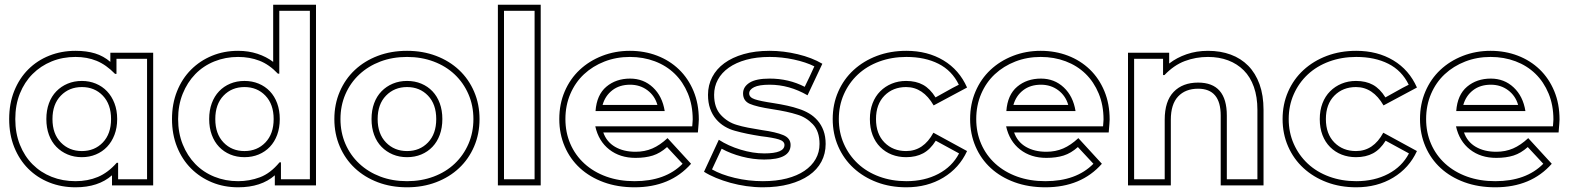

<svg xmlns="http://www.w3.org/2000/svg" viewBox="-20 -775 6667 816"><path d="M475 -525V-461H469Q431 -500 390.5 -516.5Q350 -533 301 -533Q246 -533 199.5 -514Q153 -495 118.5 -460.5Q84 -426 64.5 -377.5Q45 -329 45 -269Q45 -209 64.5 -160Q84 -111 118.5 -76.5Q153 -42 199.5 -23.5Q246 -5 301 -5Q353 -5 396 -23Q439 -41 476 -83H482V-13H605V-525ZM631 -551V13H456V-30Q398 21 301 21Q241 21 189.5 0.5Q138 -20 100 -58Q62 -96 40.5 -149.5Q19 -203 19 -269Q19 -335 40.5 -388.5Q62 -442 100 -480Q138 -518 189.5 -538.5Q241 -559 301 -559Q348 -559 384 -548Q420 -537 449 -512V-551ZM478 -269Q478 -232 466.5 -202Q455 -172 435 -151Q415 -130 387.5 -118.5Q360 -107 328 -107Q295 -107 267.5 -118.5Q240 -130 219.5 -151Q199 -172 188 -202Q177 -232 177 -269Q177 -306 188 -336Q199 -366 219.5 -387Q240 -408 267.5 -419.5Q295 -431 328 -431Q360 -431 387.5 -419.5Q415 -408 435 -387Q455 -366 466.5 -336Q478 -306 478 -269ZM452 -269Q452 -332 417 -368.5Q382 -405 328 -405Q274 -405 238.5 -368.5Q203 -332 203 -269Q203 -206 238.5 -169.5Q274 -133 328 -133Q382 -133 417 -169.5Q452 -206 452 -269Z M737 -269Q737 -210 756.5 -161.5Q776 -113 810 -78Q844 -43 891 -24Q938 -5 992 -5Q1040 -5 1084.5 -21.5Q1129 -38 1168 -85H1174V-13H1297V-729H1167V-462H1161Q1124 -501 1082.5 -517Q1041 -533 992 -533Q938 -533 891 -514Q844 -495 810 -460Q776 -425 756.5 -376.5Q737 -328 737 -269ZM711 -269Q711 -334 732.5 -387.5Q754 -441 792 -479Q830 -517 881 -538Q932 -559 992 -559Q1036 -559 1074 -546.5Q1112 -534 1141 -512V-755H1323V13H1148V-30Q1090 21 992 21Q932 21 881 0Q830 -21 792 -59Q754 -97 732.5 -150.5Q711 -204 711 -269ZM869 -269Q869 -306 880 -336Q891 -366 911 -387Q931 -408 958.5 -419.5Q986 -431 1019 -431Q1052 -431 1079.5 -419.5Q1107 -408 1127 -387Q1147 -366 1158 -336Q1169 -306 1169 -269Q1169 -232 1158 -202Q1147 -172 1127 -151Q1107 -130 1079.5 -118.5Q1052 -107 1019 -107Q986 -107 958.5 -118.5Q931 -130 911 -151Q891 -172 880 -202Q869 -232 869 -269ZM895 -269Q895 -206 930 -169.5Q965 -133 1019 -133Q1073 -133 1108 -169.5Q1143 -206 1143 -269Q1143 -332 1108 -368.5Q1073 -405 1019 -405Q965 -405 930 -368.5Q895 -332 895 -269Z M1427 -269Q1427 -212 1448 -163.5Q1469 -115 1507 -79.5Q1545 -44 1596.5 -24.5Q1648 -5 1710 -5Q1771 -5 1823 -24.5Q1875 -44 1912.5 -79.5Q1950 -115 1971 -163.5Q1992 -212 1992 -269Q1992 -326 1971 -374.5Q1950 -423 1912.5 -458.5Q1875 -494 1823 -513.5Q1771 -533 1710 -533Q1648 -533 1596.5 -513.5Q1545 -494 1507 -458.5Q1469 -423 1448 -374.5Q1427 -326 1427 -269ZM1401 -269Q1401 -332 1424 -385.5Q1447 -439 1488 -477.5Q1529 -516 1585.5 -537.5Q1642 -559 1710 -559Q1777 -559 1833.5 -537.5Q1890 -516 1931 -477.5Q1972 -439 1995 -385.5Q2018 -332 2018 -269Q2018 -206 1995 -152.5Q1972 -99 1931 -60.5Q1890 -22 1833.5 -0.5Q1777 21 1710 21Q1642 21 1585.5 -0.5Q1529 -22 1488 -60.5Q1447 -99 1424 -152.5Q1401 -206 1401 -269ZM1860 -269Q1860 -232 1849 -202Q1838 -172 1818 -151Q1798 -130 1770.5 -118.5Q1743 -107 1710 -107Q1677 -107 1649.5 -118.5Q1622 -130 1601.5 -151Q1581 -172 1570 -202Q1559 -232 1559 -269Q1559 -306 1570 -336Q1581 -366 1601.5 -387Q1622 -408 1649.5 -419.5Q1677 -431 1710 -431Q1743 -431 1770.5 -419.5Q1798 -408 1818 -387Q1838 -366 1849 -336Q1860 -306 1860 -269ZM1834 -269Q1834 -332 1799 -368.5Q1764 -405 1710 -405Q1656 -405 1620.5 -368.5Q1585 -332 1585 -269Q1585 -206 1620.5 -169.5Q1656 -133 1710 -133Q1764 -133 1799 -169.5Q1834 -206 1834 -269Z M2122 -13H2252V-729H2122ZM2096 -755H2278V13H2096Z M2544 -212Q2558 -172 2594 -151Q2630 -130 2681 -130Q2720 -130 2752.5 -144Q2785 -158 2817 -188L2917 -79Q2829 21 2677 21Q2605 21 2546 -0.5Q2487 -22 2445 -60.5Q2403 -99 2380 -152.5Q2357 -206 2357 -269Q2357 -333 2380 -386.5Q2403 -440 2443.5 -478Q2484 -516 2539 -537.5Q2594 -559 2657 -559Q2719 -559 2772.5 -538.5Q2826 -518 2865.5 -480Q2905 -442 2927.5 -388Q2950 -334 2950 -267Q2950 -265 2949 -248.5Q2948 -232 2946 -212ZM2681 -104Q2615 -104 2569.5 -139.5Q2524 -175 2510 -238H2922Q2923 -252 2923.5 -258.5Q2924 -265 2924 -267Q2924 -328 2903.5 -377.5Q2883 -427 2847.5 -461.5Q2812 -496 2763 -514.5Q2714 -533 2657 -533Q2599 -533 2549 -513.5Q2499 -494 2462 -459.5Q2425 -425 2404 -376Q2383 -327 2383 -269Q2383 -212 2404 -163.5Q2425 -115 2464 -79.5Q2503 -44 2557 -24.5Q2611 -5 2677 -5Q2808 -5 2881 -79L2815 -150Q2786 -124 2754.5 -114Q2723 -104 2681 -104ZM2511 -303Q2516 -372 2557 -406.5Q2598 -441 2658 -441Q2715 -441 2755 -403.5Q2795 -366 2805 -303ZM2774 -329Q2763 -368 2731.5 -391.5Q2700 -415 2658 -415Q2613 -415 2582.5 -391.5Q2552 -368 2541 -329Z M3035 -181Q3075 -155 3127.5 -139Q3180 -123 3228 -123Q3314 -123 3314 -159Q3314 -175 3290 -182.5Q3266 -190 3215 -196Q3183 -201 3156 -206.5Q3129 -212 3104 -219Q3081 -225 3060 -237.5Q3039 -250 3023 -269Q3007 -288 2998 -313.5Q2989 -339 2989 -372Q2989 -413 3007 -447.5Q3025 -482 3058.5 -506.5Q3092 -531 3140.5 -545Q3189 -559 3251 -559Q3310 -559 3370.5 -544.5Q3431 -530 3475 -504L3412 -370Q3334 -415 3251 -415Q3206 -415 3185 -404.5Q3164 -394 3164 -378Q3164 -361 3188 -353Q3212 -345 3266 -337Q3298 -332 3325.5 -326Q3353 -320 3376 -312Q3398 -305 3418.5 -293Q3439 -281 3455 -262.5Q3471 -244 3480 -219.5Q3489 -195 3489 -163Q3489 -122 3471 -88Q3453 -54 3418.5 -30Q3384 -6 3334.5 7.5Q3285 21 3222 21Q3187 21 3152 16Q3117 11 3084.5 2Q3052 -7 3023 -19Q2994 -31 2972 -45ZM3006 -55Q3044 -33 3102.5 -19Q3161 -5 3222 -5Q3279 -5 3323.5 -16.5Q3368 -28 3399 -49Q3430 -70 3446.5 -99Q3463 -128 3463 -163Q3463 -217 3434.5 -247Q3406 -277 3368 -288Q3328 -301 3262 -311Q3196 -321 3167 -333.5Q3138 -346 3138 -378Q3138 -406 3165.5 -423.5Q3193 -441 3251 -441Q3332 -441 3400 -406Q3411 -429 3420.5 -448.5Q3430 -468 3441 -493Q3405 -511 3354 -522Q3303 -533 3251 -533Q3195 -533 3151.5 -521Q3108 -509 3077.5 -487.5Q3047 -466 3031 -436.5Q3015 -407 3015 -372Q3015 -317 3044 -286Q3073 -255 3112 -244Q3131 -238 3159 -232.5Q3187 -227 3219 -222Q3277 -214 3308.5 -201Q3340 -188 3340 -159Q3340 -97 3228 -97Q3181 -97 3133 -109.5Q3085 -122 3047 -143Z M3545 -269Q3545 -212 3566.5 -163.5Q3588 -115 3626 -79.5Q3664 -44 3717 -24.5Q3770 -5 3832 -5Q3909 -5 3968 -36Q4027 -67 4056 -123L3957 -177Q3934 -140 3903.5 -123.5Q3873 -107 3831 -107Q3798 -107 3770 -118Q3742 -129 3721 -150Q3700 -171 3688.5 -201Q3677 -231 3677 -269Q3677 -306 3688.5 -336Q3700 -366 3721 -387Q3742 -408 3770 -419.5Q3798 -431 3831 -431Q3873 -431 3903 -414.5Q3933 -398 3956 -361Q3982 -375 4004.5 -388Q4027 -401 4055 -415Q4026 -475 3968.5 -504Q3911 -533 3832 -533Q3770 -533 3717 -513.5Q3664 -494 3626 -458.5Q3588 -423 3566.5 -374.5Q3545 -326 3545 -269ZM3519 -269Q3519 -332 3542.5 -385.5Q3566 -439 3608 -477.5Q3650 -516 3707 -537.5Q3764 -559 3832 -559Q3922 -559 3989.5 -518.5Q4057 -478 4090 -403L3948 -327Q3903 -405 3831 -405Q3775 -405 3739 -368.5Q3703 -332 3703 -269Q3703 -206 3739 -169.5Q3775 -133 3831 -133Q3905 -133 3947 -211L4090 -133Q4057 -61 3989 -20Q3921 21 3832 21Q3764 21 3707 -0.5Q3650 -22 3608 -60.5Q3566 -99 3542.5 -152.5Q3519 -206 3519 -269Z M4290 -212Q4304 -172 4340 -151Q4376 -130 4427 -130Q4466 -130 4498.5 -144Q4531 -158 4563 -188L4663 -79Q4575 21 4423 21Q4351 21 4292 -0.5Q4233 -22 4191 -60.5Q4149 -99 4126 -152.5Q4103 -206 4103 -269Q4103 -333 4126 -386.5Q4149 -440 4189.5 -478Q4230 -516 4285 -537.5Q4340 -559 4403 -559Q4465 -559 4518.5 -538.5Q4572 -518 4611.5 -480Q4651 -442 4673.5 -388Q4696 -334 4696 -267Q4696 -265 4695 -248.5Q4694 -232 4692 -212ZM4427 -104Q4361 -104 4315.5 -139.5Q4270 -175 4256 -238H4668Q4669 -252 4669.5 -258.5Q4670 -265 4670 -267Q4670 -328 4649.5 -377.5Q4629 -427 4593.5 -461.5Q4558 -496 4509 -514.5Q4460 -533 4403 -533Q4345 -533 4295 -513.5Q4245 -494 4208 -459.5Q4171 -425 4150 -376Q4129 -327 4129 -269Q4129 -212 4150 -163.5Q4171 -115 4210 -79.5Q4249 -44 4303 -24.5Q4357 -5 4423 -5Q4554 -5 4627 -79L4561 -150Q4532 -124 4500.5 -114Q4469 -104 4427 -104ZM4257 -303Q4262 -372 4303 -406.5Q4344 -441 4404 -441Q4461 -441 4501 -403.5Q4541 -366 4551 -303ZM4520 -329Q4509 -368 4477.5 -391.5Q4446 -415 4404 -415Q4359 -415 4328.5 -391.5Q4298 -368 4287 -329Z M5324 -308Q5324 -363 5309 -405.5Q5294 -448 5266 -476Q5238 -504 5199.5 -518.5Q5161 -533 5114 -533Q5062 -533 5015.5 -515.5Q4969 -498 4929 -456H4923V-525H4800V-13H4930V-266Q4930 -345 4968 -384.5Q5006 -424 5072 -424Q5194 -424 5194 -284V-13H5324ZM5350 13H5168V-284Q5168 -398 5072 -398Q5018 -398 4987 -365Q4956 -332 4956 -266V13H4774V-551H4949V-505Q4981 -530 5023 -544.5Q5065 -559 5114 -559Q5167 -559 5210.5 -543Q5254 -527 5285 -495.5Q5316 -464 5333 -417Q5350 -370 5350 -308Z M5457 -269Q5457 -212 5478.5 -163.5Q5500 -115 5538 -79.5Q5576 -44 5629 -24.5Q5682 -5 5744 -5Q5821 -5 5880 -36Q5939 -67 5968 -123L5869 -177Q5846 -140 5815.5 -123.5Q5785 -107 5743 -107Q5710 -107 5682 -118Q5654 -129 5633 -150Q5612 -171 5600.5 -201Q5589 -231 5589 -269Q5589 -306 5600.5 -336Q5612 -366 5633 -387Q5654 -408 5682 -419.5Q5710 -431 5743 -431Q5785 -431 5815 -414.5Q5845 -398 5868 -361Q5894 -375 5916.5 -388Q5939 -401 5967 -415Q5938 -475 5880.5 -504Q5823 -533 5744 -533Q5682 -533 5629 -513.5Q5576 -494 5538 -458.5Q5500 -423 5478.5 -374.5Q5457 -326 5457 -269ZM5431 -269Q5431 -332 5454.5 -385.5Q5478 -439 5520 -477.5Q5562 -516 5619 -537.5Q5676 -559 5744 -559Q5834 -559 5901.5 -518.5Q5969 -478 6002 -403L5860 -327Q5815 -405 5743 -405Q5687 -405 5651 -368.5Q5615 -332 5615 -269Q5615 -206 5651 -169.5Q5687 -133 5743 -133Q5817 -133 5859 -211L6002 -133Q5969 -61 5901 -20Q5833 21 5744 21Q5676 21 5619 -0.5Q5562 -22 5520 -60.5Q5478 -99 5454.5 -152.5Q5431 -206 5431 -269Z M6202 -212Q6216 -172 6252 -151Q6288 -130 6339 -130Q6378 -130 6410.5 -144Q6443 -158 6475 -188L6575 -79Q6487 21 6335 21Q6263 21 6204 -0.5Q6145 -22 6103 -60.5Q6061 -99 6038 -152.5Q6015 -206 6015 -269Q6015 -333 6038 -386.5Q6061 -440 6101.5 -478Q6142 -516 6197 -537.5Q6252 -559 6315 -559Q6377 -559 6430.5 -538.5Q6484 -518 6523.5 -480Q6563 -442 6585.5 -388Q6608 -334 6608 -267Q6608 -265 6607 -248.5Q6606 -232 6604 -212ZM6339 -104Q6273 -104 6227.5 -139.5Q6182 -175 6168 -238H6580Q6581 -252 6581.5 -258.5Q6582 -265 6582 -267Q6582 -328 6561.5 -377.5Q6541 -427 6505.5 -461.5Q6470 -496 6421 -514.5Q6372 -533 6315 -533Q6257 -533 6207 -513.5Q6157 -494 6120 -459.5Q6083 -425 6062 -376Q6041 -327 6041 -269Q6041 -212 6062 -163.5Q6083 -115 6122 -79.5Q6161 -44 6215 -24.5Q6269 -5 6335 -5Q6466 -5 6539 -79L6473 -150Q6444 -124 6412.5 -114Q6381 -104 6339 -104ZM6169 -303Q6174 -372 6215 -406.5Q6256 -441 6316 -441Q6373 -441 6413 -403.5Q6453 -366 6463 -303ZM6432 -329Q6421 -368 6389.5 -391.5Q6358 -415 6316 -415Q6271 -415 6240.5 -391.5Q6210 -368 6199 -329Z"/></svg>

Font: CMG Sans Outline
Style: Outline
Weight: 700
Designer: Julieta Ulanovsky
Foundry: Julieta Ulanovsky
Version: Version 7.200